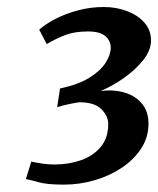

<svg xmlns="http://www.w3.org/2000/svg" viewBox="-20 -926 440 534"><path d="M158 -412.5Q110.5 -412.5 87.2 -419.2Q64 -426 52 -428L67 -476.5Q83 -473 99.2 -470.8Q115.5 -468.5 131.5 -468.5Q171.5 -468.5 205.5 -480.5Q239.5 -492.5 260.2 -517.5Q281 -542.5 281 -581Q281 -603.5 261.5 -622.8Q242 -642 199.5 -641.5Q189.5 -640 178.2 -637.8Q167 -635.5 156.8 -633Q146.5 -630.5 139 -628L147 -680Q197.5 -690.5 228.5 -709.8Q259.5 -729 273.8 -751.5Q288 -774 288 -793.5Q288 -812.5 273 -825.5Q258 -838.5 225 -838.5Q188 -838.5 162.8 -829Q137.5 -819.5 110 -803.5L89 -843.5Q107 -859.5 134.8 -873.8Q162.5 -888 197 -897.2Q231.5 -906.5 268.5 -906.5Q303.5 -906.5 333.2 -895.2Q363 -884 381.5 -863.2Q400 -842.5 400 -813.5Q400 -786 378 -758.5Q356 -731 323.8 -708.5Q291.5 -686 260 -673Q297.5 -677.5 327.5 -668.2Q357.5 -659 375.2 -637.2Q393 -615.5 393 -582Q393 -544.5 373 -513.5Q353 -482.5 319.2 -459.8Q285.5 -437 243.5 -424.8Q201.5 -412.5 158 -412.5Z"/></svg>

Font: Merriweather Light 18pt ExtraBold
Style: Italic
Weight: 800
Italic angle: -7.8°
Version: Version 2.101